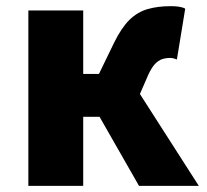

<svg xmlns="http://www.w3.org/2000/svg" viewBox="-20 -603 672 623"><path d="M72 0V-569H250V-363H301L350 -464Q374 -513 400 -538.5Q426 -564 459 -573.5Q492 -583 534 -583Q547 -583 559 -581.5Q571 -580 581 -575L554 -410Q549 -412 543.5 -413.5Q538 -415 532 -415Q518 -415 506 -411Q494 -407 483 -395.5Q472 -384 461 -360L434 -298L625 0H431L303 -224H250V0Z"/></svg>

Font: Noto Sans SC Black
Style: Regular
Weight: 900
Designer: Ryoko NISHIZUKA  (kana, bopomofo & ideographs); Paul D. Hunt (Latin, Greek & Cyrillic); Sandoll Communications , Soo-you
Foundry: Adobe
Version: Version 2.004-H2;hotconv 1.0.118;makeotfexe 2.5.65603